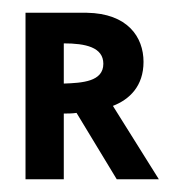

<svg xmlns="http://www.w3.org/2000/svg" viewBox="-20 -281 269 301"><path d="M20 -261V0H80V-103C86 -103 93 -103 100 -104L163 0H229L157 -115C183 -125 205 -146 205 -184C205 -223 180 -260 116 -261ZM80 -150V-213C114 -213 142 -207 142 -181C142 -153 109 -151 80 -150Z"/></svg>

Font: Hussar Tani
Style: Dwa
Weight: 700
Foundry: Cannot Into Space Fonts
Version: Version 0.92